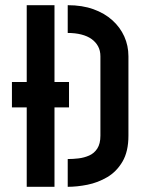

<svg xmlns="http://www.w3.org/2000/svg" viewBox="-20 -720 542 740"><path d="M83 0V-306H26V-404H83V-700H190V-404H246V-306H190V0ZM241 0V-107Q261 -107 282.5 -109.5Q304 -112 323.5 -120.5Q343 -129 355 -147.5Q367 -166 367 -197V-503Q367 -525 358 -541.5Q349 -558 333 -569.5Q317 -581 293.5 -587Q270 -593 241 -593V-700Q297 -700 340 -684.5Q383 -669 413 -642Q443 -615 459 -579.5Q475 -544 475 -503V-197Q475 -136 452 -97Q429 -58 393 -37Q357 -16 317 -8Q277 0 241 0Z"/></svg>

Font: Stick No Bills ExtraLight SemiBold
Style: Regular
Weight: 600
Version: Version 2.000